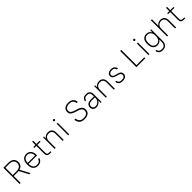

<svg xmlns="http://www.w3.org/2000/svg" viewBox="719 -3182 5865 5865"><g transform="rotate(-45 3651.0 -250.0)"><path d="M359 -301Q336 -298 310 -298H146V0H100V-700H310Q431 -700 490.5 -645.5Q550 -591 550 -499Q550 -429 514 -379.5Q478 -330 406 -310L570 0H518ZM146 -658V-340H310Q405 -340 453.5 -384.5Q502 -429 502 -499Q502 -573 454.5 -615.5Q407 -658 310 -658Z M890 6Q844 6 806.5 -9.5Q769 -25 742 -54Q715 -83 700 -126Q685 -169 685 -225V-275Q685 -330 700 -373.5Q715 -417 742 -446Q769 -475 806.5 -490.5Q844 -506 890 -506Q936 -506 973.5 -490.5Q1011 -475 1038 -446Q1065 -417 1080 -373.5Q1095 -330 1095 -275V-240H731V-225Q731 -131 775 -83.5Q819 -36 890 -36Q959 -36 992.5 -63.5Q1026 -91 1041 -140H1087Q1072 -75 1025 -34.5Q978 6 890 6ZM890 -464Q820 -464 776.5 -417.5Q733 -371 731 -280H1049Q1047 -371 1003 -417.5Q959 -464 890 -464Z M1195 -500H1285V-640H1329V-500H1465V-460H1329V-124Q1329 -79 1348 -59.5Q1367 -40 1409 -40H1475V0H1405Q1285 0 1285 -119V-460H1195Z M1615 -500H1651L1655 -414Q1680 -458 1723.5 -482Q1767 -506 1825 -506Q1909 -506 1957 -455.5Q2005 -405 2005 -305V0H1961V-305Q1961 -385 1923.5 -424.5Q1886 -464 1820 -464Q1785 -464 1756 -453Q1727 -442 1706 -421.5Q1685 -401 1672.5 -373Q1660 -345 1659 -312V0H1615Z M2201 -500H2245V0H2201ZM2223 -600Q2208 -600 2198 -610Q2188 -620 2188 -635Q2188 -650 2198 -660Q2208 -670 2223 -670Q2238 -670 2248 -660Q2258 -650 2258 -635Q2258 -620 2248 -610Q2238 -600 2223 -600Z M2906 6Q2797 6 2738 -48.5Q2679 -103 2671 -205H2721Q2729 -123 2775 -80.5Q2821 -38 2906 -38Q3002 -38 3047.5 -78Q3093 -118 3093 -180Q3093 -232 3062.5 -261.5Q3032 -291 2986 -309.5Q2940 -328 2887 -342Q2834 -356 2788 -377.5Q2742 -399 2711.5 -434Q2681 -469 2681 -530Q2681 -567 2695 -599.5Q2709 -632 2737.5 -655.5Q2766 -679 2808 -692.5Q2850 -706 2906 -706Q3012 -706 3067.5 -654.5Q3123 -603 3131 -515H3081Q3073 -584 3031 -623Q2989 -662 2906 -662Q2861 -662 2827.5 -652Q2794 -642 2772.5 -624Q2751 -606 2740 -582Q2729 -558 2729 -530Q2729 -480 2759.5 -452.5Q2790 -425 2836 -407.5Q2882 -390 2935 -376Q2988 -362 3034 -339.5Q3080 -317 3110.5 -280Q3141 -243 3141 -180Q3141 -139 3126.5 -104.5Q3112 -70 3083 -45.5Q3054 -21 3010 -7.5Q2966 6 2906 6Z M3421 6Q3349 6 3310 -31.5Q3271 -69 3271 -134Q3271 -203 3318 -244Q3365 -285 3471 -285H3597V-340Q3597 -404 3567 -434Q3537 -464 3471 -464Q3408 -464 3378.5 -438.5Q3349 -413 3345 -370H3301Q3305 -431 3346.5 -468.5Q3388 -506 3471 -506Q3641 -506 3641 -340V0H3605L3599 -105Q3573 -53 3526 -23.5Q3479 6 3421 6ZM3421 -36Q3456 -36 3487.5 -49Q3519 -62 3543 -85.5Q3567 -109 3581 -140Q3595 -171 3597 -207V-245H3471Q3388 -245 3352.5 -215Q3317 -185 3317 -134Q3317 -89 3344 -62.5Q3371 -36 3421 -36Z M3826 -500H3862L3866 -414Q3891 -458 3934.5 -482Q3978 -506 4036 -506Q4120 -506 4168 -455.5Q4216 -405 4216 -305V0H4172V-305Q4172 -385 4134.5 -424.5Q4097 -464 4031 -464Q3996 -464 3967 -453Q3938 -442 3917 -421.5Q3896 -401 3883.5 -373Q3871 -345 3870 -312V0H3826Z M4551 6Q4464 6 4421.5 -32.5Q4379 -71 4371 -140H4417Q4425 -89 4455 -62.5Q4485 -36 4551 -36Q4623 -36 4654 -62Q4685 -88 4685 -130Q4685 -167 4662.5 -187Q4640 -207 4606 -219Q4572 -231 4533 -239.5Q4494 -248 4460 -263Q4426 -278 4403.5 -303.5Q4381 -329 4381 -375Q4381 -430 4424 -468Q4467 -506 4551 -506Q4630 -506 4671.5 -468.5Q4713 -431 4721 -370H4675Q4667 -414 4638.5 -439Q4610 -464 4551 -464Q4486 -464 4456.5 -438.5Q4427 -413 4427 -375Q4427 -340 4449.5 -321.5Q4472 -303 4506 -291.5Q4540 -280 4579 -271.5Q4618 -263 4652 -247.5Q4686 -232 4708.5 -205Q4731 -178 4731 -130Q4731 -71 4687 -32.5Q4643 6 4551 6Z M5146 -700H5192V-42H5531V0H5146Z M5667 -500H5711V0H5667ZM5689 -600Q5674 -600 5664 -610Q5654 -620 5654 -635Q5654 -650 5664 -660Q5674 -670 5689 -670Q5704 -670 5714 -660Q5724 -650 5724 -635Q5724 -620 5714 -610Q5704 -600 5689 -600Z M6076 -14Q6033 -14 5997.5 -28.5Q5962 -43 5936.5 -71.5Q5911 -100 5896.5 -141Q5882 -182 5882 -235V-285Q5882 -338 5896.5 -379Q5911 -420 5936.5 -448.5Q5962 -477 5998 -491.5Q6034 -506 6078 -506Q6132 -506 6174 -481.5Q6216 -457 6241 -409L6246 -500H6282V0Q6282 98 6231.5 152Q6181 206 6090 206Q6002 206 5958.5 166.5Q5915 127 5907 60H5951Q5959 109 5991.5 136.5Q6024 164 6090 164Q6163 164 6200.5 122.5Q6238 81 6238 0V-105Q6212 -60 6170.5 -37Q6129 -14 6076 -14ZM6083 -56Q6115 -56 6142.5 -68Q6170 -80 6191 -102Q6212 -124 6224 -155.5Q6236 -187 6238 -227V-285Q6238 -327 6226 -360Q6214 -393 6193 -416Q6172 -439 6143.5 -451.5Q6115 -464 6082 -464Q6014 -464 5971 -418Q5928 -372 5928 -285V-235Q5928 -148 5971 -102Q6014 -56 6083 -56Z M6472 -700H6516V-417Q6541 -459 6584 -482.5Q6627 -506 6684 -506Q6766 -506 6814 -455.5Q6862 -405 6862 -305V0H6818V-305Q6818 -385 6780.5 -424.5Q6743 -464 6677 -464Q6642 -464 6613 -453Q6584 -442 6563 -421.5Q6542 -401 6529.5 -373Q6517 -345 6516 -312V0H6472Z M6977 -500H7067V-640H7111V-500H7247V-460H7111V-124Q7111 -79 7130 -59.5Q7149 -40 7191 -40H7257V0H7187Q7067 0 7067 -119V-460H6977Z"/></g></svg>

Font: Retni Sans Light
Style: Regular
Weight: 300
Designer: Vitaly Kuzmin
Foundry: ParaType Ltd.
Version: Version 1.00;March 2, 2019;FontCreator 11.5.0.2425 64-bit; t